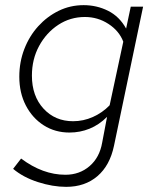

<svg xmlns="http://www.w3.org/2000/svg" viewBox="-20 -507 601 746"><path d="M237 219Q185 219 127.5 200.5Q70 182 31 149L62 109Q146 172 234 172Q289 172 328 138.5Q367 105 377 47L396 -53Q365 -22 328 -7Q291 8 250 8Q194 8 150 -20Q106 -48 80.5 -97Q55 -146 55 -209Q55 -266 74.5 -316.5Q94 -367 128.5 -405Q163 -443 208 -465Q253 -487 305 -487Q356 -487 400 -465Q444 -443 470 -396L488 -481H536L423 59Q407 136 358.5 177.5Q310 219 237 219ZM264 -36Q304 -36 341 -52.5Q378 -69 406 -98L459 -345Q443 -387 401.5 -414Q360 -441 310 -441Q253 -441 206.5 -410.5Q160 -380 132 -328.5Q104 -277 104 -213Q104 -134 149 -85Q194 -36 264 -36Z"/></svg>

Font: Red Hat Text
Style: Italic
Weight: 300
Italic angle: -12°
Designer: Pentagram, MCKL
Foundry: Pentagram, MCKL
Version: Version 1.023